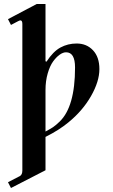

<svg xmlns="http://www.w3.org/2000/svg" viewBox="-20 -704 564 962"><path d="M208 -45Q234 -59 246 -67Q258 -75 278 -94Q356 -168 356 -366Q356 -442 311 -442Q296 -442 279 -430Q262 -418 246 -396Q230 -374 219 -336Q208 -298 208 -253ZM20 209 80 178Q92 171 92 150V-584Q92 -602 82 -602Q79 -602 71 -598L35 -579L20 -608L164 -684H208V-397L213 -395Q246 -446 283 -466Q320 -486 364 -486Q414 -486 446 -452Q478 -418 478 -358Q478 -296 436 -222.5Q394 -149 323 -91Q276 -52 208 -18V149L35 238Z"/></svg>

Font: Old Standard TT
Style: Bold
Weight: 700
Designer: Alexey Kryukov <alexios@thessalonica.org.ru>
Version: Version 2.2